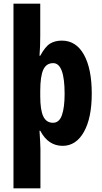

<svg xmlns="http://www.w3.org/2000/svg" viewBox="-20 -780 551 1040"><path d="M477 -273Q477 -141 434.5 -65.5Q392 10 319 10Q281 10 250.5 -10Q220 -30 198 -72H194Q196 -37 197.5 -12.5Q199 12 199 27V240H53V-760H198V-584Q198 -557 197 -530.5Q196 -504 194 -478H198Q225 -528 251.5 -544Q278 -560 315 -560Q392 -560 434.5 -484Q477 -408 477 -273ZM330 -272Q330 -438 268 -438Q231 -438 214.5 -402.5Q198 -367 198 -287V-258Q198 -184 214.5 -149.5Q231 -115 267 -115Q301 -115 315.5 -156.5Q330 -198 330 -272Z"/></svg>

Font: Noto Sans ExtraCondensed ExtraBold
Style: Regular
Weight: 800
Width: 2
Designer: Monotype Design Team
Foundry: Monotype Imaging Inc.
Version: Version 2.013; ttfautohint (v1.8.4.7-5d5b)